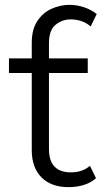

<svg xmlns="http://www.w3.org/2000/svg" viewBox="-20 -767 449 792"><path d="M263 5Q191 5 151 -35.5Q111 -76 111 -148V-466H17V-526H111V-590Q111 -645 133.5 -679.5Q156 -714 192 -730.5Q228 -747 267 -747Q297 -747 327 -737Q357 -727 379 -709L354 -658Q320 -687 271 -687Q237 -687 209.5 -665Q182 -643 182 -589V-526H342V-466H182V-152Q182 -56 273 -56Q320 -56 351 -83L376 -32Q355 -13 325.5 -4Q296 5 263 5Z"/></svg>

Font: Montserrat
Style: Regular
Weight: 400
Designer: Julieta Ulanovsky
Foundry: Julieta Ulanovsky
Version: Version 9.000; ttfautohint (v1.8.4.7-5d5b)